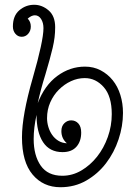

<svg xmlns="http://www.w3.org/2000/svg" viewBox="-20 -773 576 804"><path d="M34 -662Q34 -707 61 -730Q88 -753 123 -753Q156 -753 183.5 -729.5Q211 -706 211 -659Q211 -637 208.5 -616.5Q206 -596 200.5 -572.5Q195 -549 187.5 -522Q180 -495 170 -461Q160 -429 152 -399Q144 -369 138 -341Q167 -416 220 -455Q273 -494 336 -494Q372 -494 401.5 -478.5Q431 -463 452 -437Q473 -411 484 -375.5Q495 -340 495 -300Q495 -245 476.5 -189.5Q458 -134 424 -89.5Q390 -45 341.5 -17Q293 11 233 11Q161 11 116.5 -42Q72 -95 72 -198Q72 -290 117 -446Q162 -602 162 -655Q162 -678 152 -693.5Q142 -709 126 -709Q112 -709 96 -695Q109 -682 109 -662Q109 -644 98 -631.5Q87 -619 71 -619Q55 -619 44.5 -631.5Q34 -644 34 -662ZM260 -173Q237 -193 237 -224Q237 -245 249.5 -257Q262 -269 278 -269Q296 -269 308 -256Q320 -243 320 -218Q320 -181 300 -158.5Q280 -136 242 -136Q188 -136 160.5 -177.5Q133 -219 133 -292Q121 -238 121 -191Q121 -122 150.5 -79.5Q180 -37 241 -37Q283 -37 320.5 -59Q358 -81 386.5 -117Q415 -153 431.5 -199.5Q448 -246 448 -295Q448 -370 414.5 -408Q381 -446 335 -446Q305 -446 277 -433Q249 -420 226.5 -397.5Q204 -375 190.5 -344.5Q177 -314 177 -278Q177 -260 182.5 -241.5Q188 -223 198.5 -208Q209 -193 224.5 -183.5Q240 -174 260 -173Z"/></svg>

Font: Bonbon
Style: Regular
Weight: 400
Designer: Ksenia Erulevich
Foundry: Cyreal (www.cyreal.org)
Version: Version 1.000